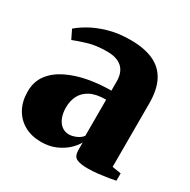

<svg xmlns="http://www.w3.org/2000/svg" viewBox="-129 -659 782 791"><g transform="rotate(30 262.0 -263.0)"><path d="M163 11.5Q118.5 11.5 84.5 -7.2Q50.5 -26 31.5 -60.5Q12.5 -95 12.5 -141.5Q12.5 -189 37.8 -222.2Q63 -255.5 105.8 -276.2Q148.5 -297 201.2 -306.8Q254 -316.5 309.5 -316.5V-361.5Q309.5 -388 299.5 -407.2Q289.5 -426.5 268.5 -437Q247.5 -447.5 214 -447.5Q162.5 -447.5 123 -435.5Q83.5 -423.5 62 -414.5L41.5 -456.5Q57 -471 89.2 -490Q121.5 -509 168.5 -523Q215.5 -537 274.5 -537Q340 -537 383.5 -517.2Q427 -497.5 449 -456Q471 -414.5 471 -348.5V-47L513 -40.5V-5.5Q502 -3 481 0.5Q460 4 434.5 7Q409 10 385 10Q348.5 10 331.2 1.2Q314 -7.5 314 -38V-72.5Q304 -53.5 283 -34Q262 -14.5 231.8 -1.5Q201.5 11.5 163 11.5ZM247.5 -72.5Q262 -72.5 280.5 -80Q299 -87.5 309.5 -101.5V-273.5Q262 -273.5 234.2 -258.5Q206.5 -243.5 194.2 -218.8Q182 -194 182 -163Q182 -136 190.2 -115.5Q198.5 -95 213.2 -83.8Q228 -72.5 247.5 -72.5Z"/></g></svg>

Font: Merriweather 96pt Black
Style: Regular
Weight: 900
Version: Version 2.100